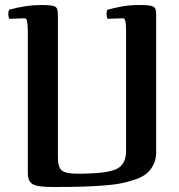

<svg xmlns="http://www.w3.org/2000/svg" viewBox="-20 -733 714 766"><path d="M603 -670V-125Q603 -98 592.5 -76.5Q582 -55 564.5 -40.5Q547 -26 517 -16Q487 -6 457 -0.5Q427 5 380.5 8Q334 11 295.5 12Q257 13 199 13Q138 14 114.5 4Q91 -6 91 -43V-605Q91 -660 80 -660L17 -658Q13 -666 13 -677Q13 -685 16 -694Q83 -713 144 -713Q190 -713 201 -706Q212 -699 211 -670V-105Q211 -65 227 -52.5Q243 -40 289 -40Q404 -40 443.5 -58Q483 -76 483 -130V-605Q483 -638 480 -649Q477 -660 472 -660L409 -658Q405 -666 405 -677Q405 -685 408 -694Q437 -702 468 -707.5Q499 -713 536 -713Q560 -713 573 -711.5Q586 -710 593 -705.5Q600 -701 601.5 -692.5Q603 -684 603 -670Z"/></svg>

Font: Federant
Style: Medium
Weight: 500
Designer: Cyreal (www.cyreal.org)
Foundry: Cyreal (www.cyreal.org)
Version: Version 1.010